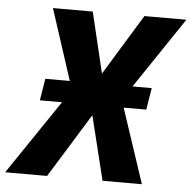

<svg xmlns="http://www.w3.org/2000/svg" viewBox="-85 -756 805 807"><g transform="rotate(5 317.5 -352.5)"><path d="M-34 0 232 -393 229 -327 106 -705H274L338 -437H328L492 -705H669L414 -326V-388L543 0H377L308 -280H316L143 0ZM85 -314 100 -406H549L534 -314Z"/></g></svg>

Font: Nunito Sans 7pt Condensed ExtraBold
Style: Italic
Weight: 800
Width: 3
Italic angle: -9°
Designer: Vernon Adams
Foundry: Vernon Adams
Version: Version 3.101;gftools[0.9.27]